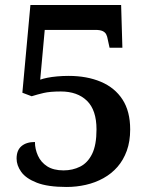

<svg xmlns="http://www.w3.org/2000/svg" viewBox="-20 -734 599 764"><path d="M245 10Q170 10 126.5 -7Q83 -24 64.5 -50Q46 -76 46 -103Q46 -136 65.5 -152.5Q85 -169 119 -169Q119 -141 131 -114.5Q143 -88 168 -72Q193 -56 233 -56Q269 -56 299 -71Q329 -86 346.5 -121.5Q364 -157 364 -219Q364 -296 326 -333Q288 -370 222 -370Q179 -370 153.5 -364Q128 -358 106 -351L69 -365L101 -714H462L467 -544H416L409 -576Q407 -589 402.5 -597.5Q398 -606 388 -610.5Q378 -615 360 -615H158L140 -417Q151 -421 168 -424.5Q185 -428 207.5 -430Q230 -432 253 -432Q326 -432 381.5 -408.5Q437 -385 467.5 -338Q498 -291 498 -219Q498 -171 484.5 -134Q471 -97 447.5 -70Q424 -43 391.5 -25Q359 -7 321.5 1.5Q284 10 245 10Z"/></svg>

Font: Noto Serif Kannada SemiBold
Style: Regular
Weight: 600
Version: Version 2.003